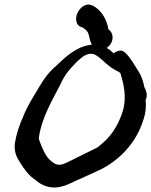

<svg xmlns="http://www.w3.org/2000/svg" viewBox="-20 -838 672 853"><path d="M46 -201C41 -158 59 -132 71 -113C87 -88 107 -58 136 -40C154 -23 183 -5 221 -5C258 -5 292 -23 317 -35C333 -42 407 -75 427 -85C508 -126 584 -199 617 -306C628 -338 630 -366 627 -394C632 -404 634 -418 630 -429L626 -442C622 -447 620 -454 617 -470C610 -497 601 -513 589 -531C575 -553 560 -580 542 -598L536 -604C522 -619 501 -614 485 -601C478 -607 469 -617 457 -623C456 -623 454 -625 454 -625C493 -652 482 -697 462 -707C454 -755 428 -796 390 -814L382 -816V-817C356 -823 331 -800 322 -775C314 -755 318 -726 338 -719L346 -717V-716L357 -709C381 -691 371 -672 388 -640C386 -640 380 -638 377 -638C314 -628 267 -581 229 -545C195 -516 175 -487 153 -450C132 -414 102 -369 83 -320C66 -282 53 -244 46 -201ZM153 -229C166 -317 213 -394 248 -462V-463C270 -509 286 -527 319 -561C345 -586 366 -604 395 -598C426 -587 450 -549 492 -527C496 -524 509 -519 515 -513C528 -469 545 -409 525 -343C507 -286 481 -247 452 -217C444 -209 420 -188 413 -183C397 -175 320 -137 304 -129C278 -117 261 -106 244 -106C226 -106 214 -116 200 -129C181 -147 167 -181 154 -216C153 -218 152 -221 153 -229Z"/></svg>

Font: Stray Cat
Style: ExBlkCnObl
Weight: 1000
Version: Version 1.0